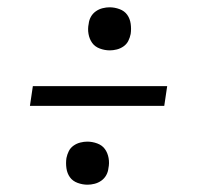

<svg xmlns="http://www.w3.org/2000/svg" viewBox="-20 -603 540 526"><path d="M281 -465Q267 -465 253.5 -470Q240 -475 232.5 -485.5Q225 -496 222.5 -510Q220 -524 223 -538Q224 -548 229 -557Q234 -566 242.5 -572Q251 -578 261 -580.5Q271 -583 280 -583Q294 -583 307.5 -578Q321 -573 328.5 -562.5Q336 -552 338 -538Q340 -524 338 -510Q336 -500 331.5 -491Q327 -482 318.5 -476Q310 -470 300 -467.5Q290 -465 281 -465ZM62 -313 70 -367H438L430 -313ZM220 -97Q206 -97 192.5 -102Q179 -107 171.5 -117.5Q164 -128 162 -142Q160 -156 162 -170Q164 -180 168.5 -189Q173 -198 181.5 -204Q190 -210 200 -212.5Q210 -215 219 -215Q233 -215 246.5 -210Q260 -205 267.5 -194.5Q275 -184 277.5 -170Q280 -156 277 -142Q276 -132 271 -123Q266 -114 257.5 -108Q249 -102 239 -99.5Q229 -97 220 -97Z"/></svg>

Font: Iosevka Term Curly Light
Style: Italic
Weight: 300
Italic angle: -9°
Designer: Belleve Invis
Foundry: Belleve Invis
Version: Version 32.3.0